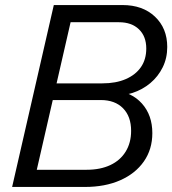

<svg xmlns="http://www.w3.org/2000/svg" viewBox="-20 -740 682 760"><path d="M81 0 97 -68H323Q377 -68 416.5 -86.5Q456 -105 477.5 -140Q499 -175 499 -222Q499 -279 467 -311.5Q435 -344 379 -344H159L174 -410H385Q439 -410 478 -427Q517 -444 538 -474.5Q559 -505 559 -548Q559 -596 530 -624Q501 -652 451 -652H229L245 -720H465Q545 -720 593.5 -674Q642 -628 642 -554Q642 -510 624 -473.5Q606 -437 575 -411Q544 -385 504 -372Q464 -359 419 -363L430 -383Q501 -376 542 -330Q583 -284 583 -213Q583 -149 549.5 -101Q516 -53 456 -26.5Q396 0 316 0ZM28 0 193 -720H275L110 0Z"/></svg>

Font: Instrument Sans
Style: Italic
Weight: 400
Italic angle: -13°
Designer: Rodrigo Fuenzalida
Foundry: fragTYPE
Version: Version 1.000;gftools[0.9.28]